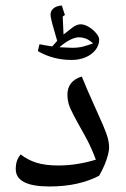

<svg xmlns="http://www.w3.org/2000/svg" viewBox="-20 -675 457 695"><path d="M159 0Q37 0 37 -63Q37 -80 41.5 -93Q46 -106 55 -116Q80 -96 112 -86Q144 -76 191 -76Q258 -76 327 -97Q319 -119 308.5 -142Q298 -165 285 -188Q258 -236 245 -261Q232 -286 228 -301Q224 -316 224 -332Q224 -357 237 -373.5Q250 -390 276 -398Q285 -376 296.5 -349Q308 -322 320 -296Q332 -270 340 -251Q355 -219 365 -191.5Q375 -164 375 -141Q375 -131 371 -115Q367 -99 359 -79.5Q351 -60 339 -39Q303 -20 258 -10Q213 0 159 0ZM239 -458Q172 -458 117 -490L123 -515Q132 -513 143.5 -511Q155 -509 169 -507L187 -527Q177 -561 170 -586.5Q163 -612 163 -622Q163 -636 174 -645Q185 -654 204 -655Q207 -644 210 -635.5Q213 -627 215 -621L207 -615L210 -550Q227 -564 242.5 -575.5Q258 -587 272 -587Q286 -587 301.5 -577.5Q317 -568 328 -555Q339 -542 339 -532Q339 -511 325.5 -494Q312 -477 289.5 -467.5Q267 -458 239 -458ZM241 -502Q264 -502 281 -506.5Q298 -511 317 -518Q301 -532 289 -536Q277 -540 266 -540Q252 -540 234 -531Q216 -522 195 -504Z"/></svg>

Font: Noto Naskh Arabic
Style: Regular
Weight: 400
Designer: Monotype Design Team, David Williams, Mohamad Dakak and Nizar Qandah
Foundry: Monotype Imaging Inc.
Version: Version 2.013